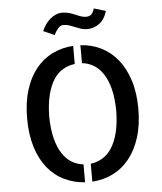

<svg xmlns="http://www.w3.org/2000/svg" viewBox="-61 -974 871 1031"><g transform="rotate(-5 375.0 -458.0)"><path d="M75.2 -363.3Q75.2 -450.2 96.2 -517.1Q117.2 -584 154.8 -630.4Q192.4 -676.8 243.7 -701.7Q294.9 -726.6 355.5 -730.5V-632.8Q322.3 -628.9 293 -612.3Q263.7 -595.7 242.2 -563.5Q220.7 -531.2 208 -481.4Q195.3 -431.6 194.3 -363.3Q195.3 -293.9 208 -244.6Q220.7 -195.3 242.7 -162.1Q264.6 -128.9 293.9 -111.8Q323.2 -94.7 355.5 -91.8V4.9Q295.9 1 244.1 -23.9Q192.4 -48.8 154.8 -95.2Q117.2 -141.6 96.2 -209Q75.2 -276.4 75.2 -363.3ZM394.5 -730.5Q454.1 -727.5 505.4 -702.1Q556.6 -676.8 594.2 -630.4Q631.8 -584 653.3 -517.1Q674.8 -450.2 674.8 -363.3Q674.8 -276.4 653.3 -209Q631.8 -141.6 594.2 -95.2Q556.6 -48.8 505.9 -23.9Q455.1 1 394.5 4.9V-91.8Q427.7 -95.7 457 -112.8Q486.3 -129.9 507.8 -162.6Q529.3 -195.3 542 -244.6Q554.7 -293.9 555.7 -363.3Q554.7 -432.6 542 -481.9Q529.3 -531.2 507.3 -564Q485.4 -596.7 456.1 -613.8Q426.8 -630.9 394.5 -633.8ZM202.1 -823.2Q209 -839.8 219.7 -856Q230.5 -872.1 244.6 -884.8Q258.8 -897.5 275.9 -905.3Q293 -913.1 312.5 -913.1Q330.1 -913.1 348.1 -908.2Q366.2 -903.3 381.3 -896.5Q396.5 -889.6 411.1 -884.8Q425.8 -879.9 437.5 -879.9Q454.1 -879.9 464.8 -887.7Q475.6 -895.5 483.4 -920.9L546.9 -902.3Q535.2 -859.4 505.9 -836.4Q476.6 -813.5 437.5 -813.5Q420.9 -813.5 404.8 -818.8Q388.7 -824.2 373.5 -830.6Q358.4 -836.9 343.8 -841.8Q329.1 -846.7 312.5 -846.7Q296.9 -846.7 283.7 -831.5Q270.5 -816.4 261.7 -796.9Z"/></g></svg>

Font: Allerta Stencil
Style: Regular
Weight: 400
Designer: Matt McInerney
Foundry: Matt McInerney
Version: Version 1.02